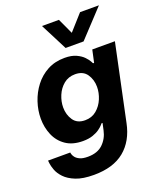

<svg xmlns="http://www.w3.org/2000/svg" viewBox="-181 -884 1004 1204"><g transform="rotate(-20 321.0 -281.5)"><path d="M339 -596 247 -776H360L408 -672L501 -776H627L459 -596ZM235 213Q161 213 115 194.5Q69 176 43.5 149Q18 122 8 94.5Q-2 67 -4 48.5Q-6 30 -6 30H142Q142 30 144 39.5Q146 49 155 61.5Q164 74 183.5 83.5Q203 93 238 93Q302 93 338.5 58Q375 23 386 -29L396 -75H389Q389 -75 380.5 -65Q372 -55 354 -42Q336 -29 308.5 -19.5Q281 -10 243 -10Q174 -10 129 -41Q84 -72 62.5 -123Q41 -174 41 -232Q41 -287 59 -341.5Q77 -396 111.5 -441Q146 -486 196 -513Q246 -540 311 -540Q357 -540 387.5 -526Q418 -512 435.5 -493.5Q453 -475 460.5 -461Q468 -447 468 -447H475L493 -530H644L537 -23Q514 90 439 151.5Q364 213 235 213ZM300 -128Q345 -128 376.5 -154.5Q408 -181 424.5 -220.5Q441 -260 441 -300Q441 -348 416 -384.5Q391 -421 338 -421Q293 -421 261.5 -395Q230 -369 213.5 -329.5Q197 -290 197 -250Q197 -202 222 -165Q247 -128 300 -128Z"/></g></svg>

Font: Be Vietnam Pro
Style: Bold Italic
Weight: 700
Italic angle: -12°
Designer: Lam Bao, Tony Le, Vietanh Nguyen
Foundry: Yellow Type Foundry
Version: Version 1.002; ttfautohint (v1.8.3)